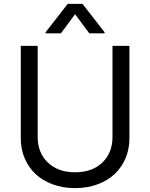

<svg xmlns="http://www.w3.org/2000/svg" viewBox="-20 -966 781 999"><path d="M296.9 -792.6H217.3V-798.3L332.4 -946H409.1L524.1 -798.3V-792.6H444.6L370.7 -892ZM565.3 -727.3H653.4V-245.7Q653.4 -190.3 633.2 -142.6Q612.9 -94.8 576.5 -60.5Q540.1 -26.3 487 -6.7Q433.9 12.8 370.7 12.8Q307.5 12.8 254.4 -6.7Q201.3 -26.3 165 -60.5Q128.6 -94.8 108.3 -142.6Q88.1 -190.3 88.1 -245.7V-727.3H176.1V-252.8Q176.1 -171.5 228.7 -120.6Q281.2 -69.6 370.7 -69.6Q460.2 -69.6 512.8 -120.6Q565.3 -171.5 565.3 -252.8Z"/></svg>

Font: TID UI
Style: Regular
Weight: 400
Designer: The TID Project Authors
Foundry: Bakken & Bæck
Version: Version 1.001;hotconv 1.0.109;makeotfexe 2.5.65596